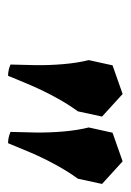

<svg xmlns="http://www.w3.org/2000/svg" viewBox="56 -847 324 476"><g transform="rotate(90 218.0 -609.0)"><path d="M142 -726 213 -751 269 -700 256 -640Q239 -617 222 -586Q205 -555 191.5 -523.5Q178 -492 168 -467Q154 -467 140 -473Q141 -500 141.5 -534.5Q142 -569 139 -604Q136 -639 129 -667ZM309 -726 380 -751 436 -700 423 -640Q406 -617 389 -586Q372 -555 358.5 -523.5Q345 -492 335 -467Q321 -467 307 -473Q308 -500 308.5 -534.5Q309 -569 306 -604Q303 -639 296 -667Z"/></g></svg>

Font: Poltawski Nowy SemiBold
Style: Italic
Weight: 600
Italic angle: -12°
Version: Version 1.001;gftools[0.9.25]